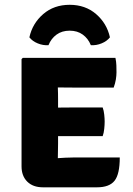

<svg xmlns="http://www.w3.org/2000/svg" viewBox="-20 -798 568 820"><path d="M491.5 -125.5Q491.5 -54 469.2 -26Q447 2 394 2H163.5Q121 2 96.5 -22.2Q72 -46.5 72 -87.5V-545.5L77.5 -551H473Q476.5 -534 477 -518.5Q477.5 -503 477.5 -489Q477.5 -475.5 474.8 -458.5Q472 -441.5 465.5 -424H290.5Q269.5 -424 227 -424.5Q227.5 -409 227.8 -398Q228 -387 228 -371.5V-338.5Q269.5 -339 290.5 -339H418.5Q423.5 -325.5 425.2 -308.2Q427 -291 427 -279Q427 -265 425.2 -247.8Q423.5 -230.5 418.5 -216.5H290.5Q281 -216.5 264 -216.5Q247 -216.5 228 -216.5V-184Q228 -165.5 227.5 -153.5Q227 -141.5 227 -123.5V-122.5Q244.5 -123.5 259.5 -124.5Q274.5 -125.5 296 -125.5ZM449.5 -638.5Q436.5 -622 414 -612.8Q391.5 -603.5 368 -605Q356.5 -633.5 333.5 -650.2Q310.5 -667 277.5 -667Q244.5 -667 221.5 -650.2Q198.5 -633.5 187 -605Q163.5 -603.5 141 -612.8Q118.5 -622 105.5 -638.5Q118.5 -698 164.5 -737.8Q210.5 -777.5 277.5 -777.5Q344.5 -777.5 390.5 -737.8Q436.5 -698 449.5 -638.5Z"/></svg>

Font: Signika SC
Style: Bold
Weight: 700
Designer: Anna Giedryś
Foundry: Anna Giedryś
Version: Version 2.000; ttfautohint (v1.8.3) -l 8 -r 50 -G 200 -x 9 -